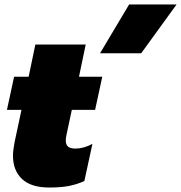

<svg xmlns="http://www.w3.org/2000/svg" viewBox="-20 -823 809 858"><path d="M557 -803H769L611 -585H427ZM38 -128Q38 -150 45 -187L76 -332H11L43 -480H108L138 -624H363L333 -480H437L405 -332H301L277 -220Q274 -205 274 -195Q274 -176 284.5 -167.5Q295 -159 317 -159Q354 -159 393 -180L357 -14Q324 1 288 8Q252 15 200 15Q119 15 78.5 -23Q38 -61 38 -128Z"/></svg>

Font: Prompt Black
Style: Italic
Weight: 900
Italic angle: -12°
Designer: Katatrad Team
Foundry: CadsonDemak
Version: Version 1.001